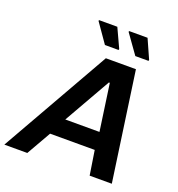

<svg xmlns="http://www.w3.org/2000/svg" viewBox="-190 -1013 1056 1140"><g transform="rotate(20 338.0 -443.5)"><path d="M-35 0 356 -688H546L644 0H504L480 -154H198L110 0ZM254 -264H470L428 -559H422ZM410 -760H324L239 -882L241 -887H356L412 -766ZM599 -760H516L429 -882L431 -887H547L601 -766Z"/></g></svg>

Font: Saira Thin SemiBold
Style: Italic
Weight: 600
Italic angle: -12°
Version: Version 1.101